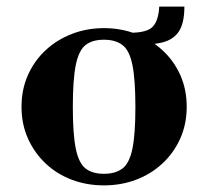

<svg xmlns="http://www.w3.org/2000/svg" viewBox="-20 -547 629 580"><path d="M293.9 13Q242 13 197 -4Q152 -21 118 -53Q84 -85 64.5 -128.5Q45 -172 45 -224.5Q45 -277 64.5 -320.5Q84 -364 118 -395.5Q152 -427 197.1 -444.5Q242.1 -462 294.1 -462Q346 -462 391 -444.5Q436 -427 470.5 -395.5Q505 -364 524.5 -320.5Q544 -277 544 -224.5Q544 -172 524.5 -128.5Q505 -85 470.5 -53Q436 -21 390.9 -4Q345.9 13 293.9 13ZM293.9 -22Q328.8 -22 349.9 -38Q371 -54 380 -97.7Q389 -141.5 389 -224Q389 -306.6 380 -350.8Q371 -395 349.9 -411Q328.8 -427 293.9 -427Q259 -427 238.5 -411Q218 -395 209 -350.8Q200 -306.6 200 -224Q200 -141.5 209 -97.7Q218 -54 238.5 -38Q259 -22 293.9 -22ZM374 -410 372 -448Q425 -448 442 -467Q459 -486 461 -527H537Q537 -477 520 -451.5Q503 -426 467 -418Q431 -410 374 -410Z"/></svg>

Font: Libre Bodoni
Style: Regular
Weight: 400
Designer: Pablo Impallari, Rodrigo Fuenzalida
Foundry: Impallari Type
Version: Version 2.005;gftools[0.9.23]